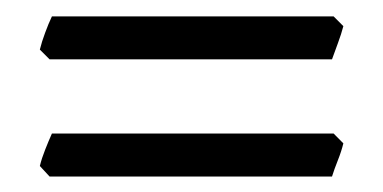

<svg xmlns="http://www.w3.org/2000/svg" viewBox="-20 -394 479 240"><path d="M409.2 -214.8Q406.7 -204.6 402.3 -193.6Q397.9 -182.6 395 -173.3H42L29.8 -186.5Q32.2 -196.3 36.4 -206.8Q40.5 -217.3 44.9 -227.1H397ZM409.2 -361.3Q406.7 -351.6 402.3 -339.8Q397.9 -328.1 395 -319.8H42L29.8 -332Q32.2 -341.8 36.4 -353Q40.5 -364.3 44.9 -373.5H397Z"/></svg>

Font: Gentium Plus Am
Style: Regular
Weight: 400
Designer: J. Victor Gaultney, Annie Olsen, Iska Routamaa, Becca Hirsbrunner
Foundry: SIL International
Version: Version 5.000